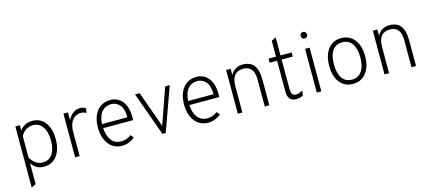

<svg xmlns="http://www.w3.org/2000/svg" viewBox="-64 -1343 4862 2168"><g transform="rotate(-15 2367.5 -259.5)"><path d="M150 -68V177L97 203V-511H150V-451Q206 -523 298 -523Q360 -523 406 -490Q452 -457 476.5 -396.5Q501 -336 501 -256Q501 -172 475 -111.5Q449 -51 402 -19.5Q355 12 294 12Q200 12 150 -68ZM445 -256Q445 -356 403.5 -415Q362 -474 290 -474Q247 -474 209.5 -450Q172 -426 150 -385V-132Q177 -88 212.5 -63Q248 -38 290 -38Q364 -38 404.5 -94.5Q445 -151 445 -256Z M659 -511H712V-421Q737 -471 775 -497Q813 -523 855 -523Q897 -523 921 -502L913 -450Q884 -468 846 -468Q816 -468 785 -450Q754 -432 733 -391Q712 -350 712 -286V0H659Z M994 -256Q994 -339 1021 -399.5Q1048 -460 1096 -491.5Q1144 -523 1207 -523Q1294 -523 1347.5 -458.5Q1401 -394 1401 -266Q1401 -249 1400 -236H1050Q1057 -140 1098 -89.5Q1139 -39 1210 -39Q1274 -39 1328 -80L1357 -44Q1327 -19 1287.5 -3.5Q1248 12 1207 12Q1141 12 1093 -22.5Q1045 -57 1019.5 -118Q994 -179 994 -256ZM1346 -284Q1345 -388 1303.5 -431.5Q1262 -475 1207 -475Q1139 -475 1096.5 -427Q1054 -379 1049 -284Z M1496 -511H1550L1686 -131L1700 -88Q1703 -96 1715 -131L1849 -511H1902L1718 0H1680Z M2001 -256Q2001 -339 2028 -399.5Q2055 -460 2103 -491.5Q2151 -523 2214 -523Q2301 -523 2354.5 -458.5Q2408 -394 2408 -266Q2408 -249 2407 -236H2057Q2064 -140 2105 -89.5Q2146 -39 2217 -39Q2281 -39 2335 -80L2364 -44Q2334 -19 2294.5 -3.5Q2255 12 2214 12Q2148 12 2100 -22.5Q2052 -57 2026.5 -118Q2001 -179 2001 -256ZM2353 -284Q2352 -388 2310.5 -431.5Q2269 -475 2214 -475Q2146 -475 2103.5 -427Q2061 -379 2056 -284Z M2876 -316Q2876 -399 2842.5 -437Q2809 -475 2751 -475Q2614 -475 2614 -306V0H2561V-511H2614V-437Q2635 -480 2673 -501.5Q2711 -523 2755 -523Q2843 -523 2886 -468.5Q2929 -414 2929 -298V0H2876Z M3144 -105V-463H3057V-511H3144V-696L3197 -722V-511H3327V-463H3197V-122Q3197 -81 3208.5 -60Q3220 -39 3255 -39Q3291 -39 3331 -66L3325 -10Q3289 12 3241 12Q3144 12 3144 -105Z M3473 -662Q3473 -679 3483.5 -690.5Q3494 -702 3510 -702Q3526 -702 3537 -690.5Q3548 -679 3548 -662Q3548 -646 3537 -635.5Q3526 -625 3510 -625Q3494 -625 3483.5 -635.5Q3473 -646 3473 -662ZM3484 -511H3537V0H3484Z M3697 -255Q3697 -338 3723 -398.5Q3749 -459 3796.5 -491Q3844 -523 3907 -523Q3970 -523 4017.5 -491.5Q4065 -460 4091.5 -400Q4118 -340 4118 -256Q4118 -173 4091.5 -112.5Q4065 -52 4017.5 -20Q3970 12 3907 12Q3811 12 3754 -58.5Q3697 -129 3697 -255ZM4062 -256Q4062 -359 4022 -416.5Q3982 -474 3907 -474Q3832 -474 3792.5 -418Q3753 -362 3753 -255Q3753 -152 3793 -95Q3833 -38 3907 -38Q3981 -38 4021.5 -95.5Q4062 -153 4062 -256Z M4591 -316Q4591 -399 4557.5 -437Q4524 -475 4466 -475Q4329 -475 4329 -306V0H4276V-511H4329V-437Q4350 -480 4388 -501.5Q4426 -523 4470 -523Q4558 -523 4601 -468.5Q4644 -414 4644 -298V0H4591Z"/></g></svg>

Font: Overpass ExtraLight
Style: Regular
Weight: 200
Designer: Delve Withrington, Thomas Jockin
Foundry: Delve Fonts
Version: Version 3.000;DELV;Overpass